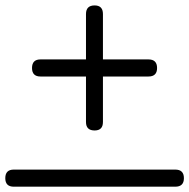

<svg xmlns="http://www.w3.org/2000/svg" viewBox="-53 -472 709 719"><path d="M269 -419.4Q269 -451.7 301.3 -451.7Q332.5 -451.7 332.5 -419.4V-249.5H502.9Q535.2 -249.5 535.2 -217.3Q535.2 -185.5 502.9 -185.5H332.5V-15.1Q332.5 16.6 301.3 16.6Q269 16.6 269 -15.1V-185.5H98.6Q66.9 -185.5 66.9 -217.3Q66.9 -249.5 98.6 -249.5H269ZM-1.5 227.1Q-33.2 227.1 -33.2 195.3Q-33.2 163.1 -1.5 163.1H603.5Q635.7 163.1 635.7 195.3Q635.7 227.1 603.5 227.1Z"/></svg>

Font: Erica Type
Style: Regular
Weight: 400
Designer: Peter Wiegel
Foundry: Peter Wiegel
Version: Version 1.000 2010 initial release